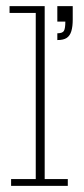

<svg xmlns="http://www.w3.org/2000/svg" viewBox="-20 -603 271 623"><path d="M16 0V-22H96V-561H11V-583H125V-22H200V0ZM166 -473V-495Q183 -495 187.5 -503Q192 -511 192 -533H166V-583H216V-539Q216 -517 211.5 -502Q207 -487 196.5 -480Q186 -473 166 -473Z"/></svg>

Font: Rokkitt SemiBold Thin
Style: Regular
Weight: 250
Version: Version 3.103